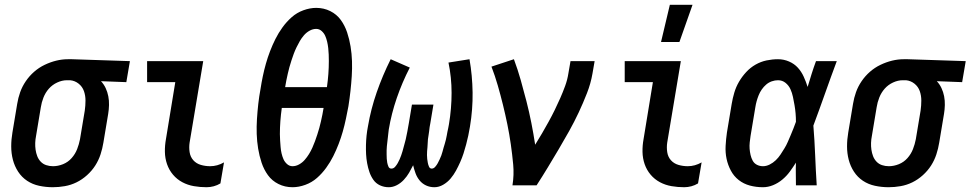

<svg xmlns="http://www.w3.org/2000/svg" viewBox="-20 -776 4064 804"><path d="M201 8Q172 8 144 2Q116 -4 93.5 -19Q71 -34 56 -57Q41 -80 34 -107Q27 -134 27 -163Q27 -192 32 -221L52 -341Q56 -366 64.5 -390Q73 -414 88 -436Q103 -458 123 -475.5Q143 -493 167 -504.5Q191 -516 215.5 -522Q240 -528 265 -528H281L524 -520L509 -432L403 -436Q415 -423 422.5 -407Q430 -391 433.5 -373Q437 -355 436.5 -336Q436 -317 433 -299L413 -179Q409 -154 401 -129.5Q393 -105 379 -83Q365 -61 344.5 -42.5Q324 -24 300.5 -12.5Q277 -1 251.5 3.5Q226 8 201 8ZM202 -80Q223 -80 244 -88.5Q265 -97 280 -114Q295 -131 303 -151.5Q311 -172 315 -193L335 -313Q338 -334 338 -355Q338 -376 331.5 -394.5Q325 -413 309.5 -425.5Q294 -438 274 -440H260Q240 -440 219.5 -430.5Q199 -421 184.5 -404.5Q170 -388 162 -367.5Q154 -347 151 -327L131 -207Q128 -192 127.5 -177.5Q127 -163 129 -149Q131 -135 136 -122Q141 -109 150.5 -99Q160 -89 173.5 -84.5Q187 -80 202 -80Z M845 8Q818 8 792 3.5Q766 -1 743.5 -13Q721 -25 704.5 -44.5Q688 -64 679.5 -88.5Q671 -113 670.5 -140Q670 -167 675 -194L714 -432H596V-520H831L774 -179Q771 -159 774 -139Q777 -119 789.5 -105Q802 -91 821 -85.5Q840 -80 860 -80Q875 -80 889.5 -84Q904 -88 918 -96L903 -8Q890 0 875 4Q860 8 845 8Z M1205 8Q1173 8 1146 -5.5Q1119 -19 1102 -42.5Q1085 -66 1075.5 -94.5Q1066 -123 1061 -153.5Q1056 -184 1055 -215Q1054 -246 1056 -277.5Q1058 -309 1061.5 -340.5Q1065 -372 1071 -404Q1075 -430 1080.5 -456.5Q1086 -483 1093.5 -509.5Q1101 -536 1111 -562Q1121 -588 1133.5 -613Q1146 -638 1163 -661.5Q1180 -685 1201.5 -704Q1223 -723 1250.5 -733Q1278 -743 1304 -743Q1336 -743 1363 -729.5Q1390 -716 1407 -692.5Q1424 -669 1433.5 -640.5Q1443 -612 1448 -581.5Q1453 -551 1454 -520Q1455 -489 1453 -457.5Q1451 -426 1447.5 -394.5Q1444 -363 1439 -331Q1434 -305 1428.5 -278.5Q1423 -252 1415.5 -225.5Q1408 -199 1398 -173Q1388 -147 1375.5 -122Q1363 -97 1346 -73.5Q1329 -50 1307.5 -31Q1286 -12 1258.5 -2Q1231 8 1205 8ZM1349 -411Q1351 -425 1352.5 -439Q1354 -453 1355 -466.5Q1356 -480 1356.5 -493.5Q1357 -507 1357 -520.5Q1357 -534 1356.5 -547.5Q1356 -561 1354.5 -574.5Q1353 -588 1350 -601Q1347 -614 1342 -625.5Q1337 -637 1327 -646Q1317 -655 1304 -655Q1290 -655 1276.5 -647.5Q1263 -640 1253 -628.5Q1243 -617 1235.5 -604Q1228 -591 1221.5 -577.5Q1215 -564 1210 -550.5Q1205 -537 1200.5 -523Q1196 -509 1192 -495Q1188 -481 1185 -467Q1182 -453 1179 -439Q1176 -425 1174 -411ZM1205 -80Q1219 -80 1232.5 -87.5Q1246 -95 1256 -106.5Q1266 -118 1274 -131Q1282 -144 1288 -157.5Q1294 -171 1299 -184.5Q1304 -198 1308.5 -212Q1313 -226 1317 -240Q1321 -254 1324 -268Q1327 -282 1330 -296Q1333 -310 1335 -324H1160Q1158 -310 1156.5 -296Q1155 -282 1154 -268.5Q1153 -255 1152.5 -241.5Q1152 -228 1152 -214.5Q1152 -201 1153 -187.5Q1154 -174 1155 -160.5Q1156 -147 1159 -134Q1162 -121 1167 -109.5Q1172 -98 1182 -89Q1192 -80 1205 -80Z M1608 8Q1588 8 1571 0Q1554 -8 1543.5 -23Q1533 -38 1527 -55.5Q1521 -73 1517.5 -92Q1514 -111 1513 -130Q1512 -149 1512.5 -169Q1513 -189 1515 -208.5Q1517 -228 1521 -248Q1533 -319 1557.5 -389.5Q1582 -460 1616 -528L1696 -493Q1664 -431 1641.5 -365.5Q1619 -300 1608 -234Q1607 -226 1606 -217Q1605 -208 1604 -199Q1603 -190 1602 -181.5Q1601 -173 1600 -164Q1599 -155 1599 -146.5Q1599 -138 1599 -129Q1599 -120 1599.5 -111.5Q1600 -103 1601.5 -95Q1603 -87 1606.5 -78.5Q1610 -70 1619 -70Q1628 -70 1634.5 -77.5Q1641 -85 1645.5 -93Q1650 -101 1653.5 -109Q1657 -117 1660 -125.5Q1663 -134 1665.5 -142.5Q1668 -151 1670 -159Q1672 -167 1674.5 -175.5Q1677 -184 1679 -192.5Q1681 -201 1682.5 -209.5Q1684 -218 1686 -226.5Q1688 -235 1689 -243.5Q1690 -252 1692 -260L1705 -338H1795L1782 -260Q1780 -252 1779 -243.5Q1778 -235 1777 -226.5Q1776 -218 1774.5 -209.5Q1773 -201 1772 -193Q1771 -185 1771 -176.5Q1771 -168 1770 -159.5Q1769 -151 1768.5 -143Q1768 -135 1768 -126.5Q1768 -118 1769 -110Q1770 -102 1771.5 -94Q1773 -86 1776.5 -78Q1780 -70 1788 -70Q1796 -70 1802.5 -77.5Q1809 -85 1813 -92.5Q1817 -100 1821 -108.5Q1825 -117 1828 -125Q1831 -133 1833 -141Q1835 -149 1837.5 -157.5Q1840 -166 1842.5 -174Q1845 -182 1847 -190.5Q1849 -199 1850.5 -207Q1852 -215 1853.5 -223.5Q1855 -232 1857 -240Q1859 -248 1860 -256Q1871 -322 1871 -387Q1871 -452 1858 -514L1946 -528Q1958 -460 1959 -389Q1960 -318 1948 -246Q1945 -227 1941 -208.5Q1937 -190 1932 -171Q1927 -152 1921 -133.5Q1915 -115 1907 -97Q1899 -79 1889.5 -61.5Q1880 -44 1867 -28.5Q1854 -13 1836 -2.5Q1818 8 1799 8Q1780 8 1764 0.5Q1748 -7 1737 -20.5Q1726 -34 1720 -50.5Q1714 -67 1710 -84Q1702 -68 1693 -52.5Q1684 -37 1671 -23Q1658 -9 1641.5 -0.5Q1625 8 1608 8Z M2126 0Q2133 -44 2129 -87Q2125 -130 2119 -172Q2113 -214 2104.5 -255.5Q2096 -297 2086 -337.5Q2076 -378 2064.5 -418Q2053 -458 2038 -497L2132 -528Q2148 -485 2160.5 -441Q2173 -397 2184.5 -352Q2196 -307 2205 -261.5Q2214 -216 2221 -170Q2236 -194 2250 -218Q2264 -242 2277.5 -266.5Q2291 -291 2303 -315.5Q2315 -340 2326 -365Q2337 -390 2346.5 -416Q2356 -442 2360 -468L2369 -520H2470L2461 -468Q2454 -427 2438 -386Q2422 -345 2403.5 -305.5Q2385 -266 2363.5 -227.5Q2342 -189 2319.5 -151Q2297 -113 2274 -75Q2251 -37 2227 0Z M2845 8Q2818 8 2792 3.5Q2766 -1 2743.5 -13Q2721 -25 2704.5 -44.5Q2688 -64 2679.5 -88.5Q2671 -113 2670.5 -140Q2670 -167 2675 -194L2714 -432H2596V-520H2831L2774 -179Q2771 -159 2774 -139Q2777 -119 2789.5 -105Q2802 -91 2821 -85.5Q2840 -80 2860 -80Q2875 -80 2889.5 -84Q2904 -88 2918 -96L2903 -8Q2890 0 2875 4Q2860 8 2845 8ZM2748 -600 2785 -756H2880L2825 -600Z M3175 8Q3146 8 3120 1Q3094 -6 3073.5 -22Q3053 -38 3040.5 -61.5Q3028 -85 3022.5 -111Q3017 -137 3018.5 -165Q3020 -193 3024 -221L3044 -341Q3048 -365 3055 -388.5Q3062 -412 3074.5 -433.5Q3087 -455 3104.5 -474Q3122 -493 3144 -505.5Q3166 -518 3190 -523Q3214 -528 3238 -528Q3262 -528 3284 -518.5Q3306 -509 3321 -492.5Q3336 -476 3345.5 -455Q3355 -434 3362 -412Q3370 -439 3378.5 -466Q3387 -493 3397 -520H3484Q3459 -453 3435 -385Q3411 -317 3386 -250Q3391 -188 3393.5 -125.5Q3396 -63 3400 0H3313Q3313 -24 3312.5 -47.5Q3312 -71 3313 -95Q3301 -76 3287.5 -57.5Q3274 -39 3256 -24Q3238 -9 3217 -0.5Q3196 8 3175 8ZM3175 -80Q3189 -80 3203 -87Q3217 -94 3228.5 -105Q3240 -116 3248.5 -129Q3257 -142 3265 -155Q3273 -168 3279 -182Q3285 -196 3291 -210Q3297 -224 3302.5 -238Q3308 -252 3313 -266Q3313 -284 3311.5 -301.5Q3310 -319 3307 -336Q3304 -353 3300.5 -370Q3297 -387 3290 -402.5Q3283 -418 3269.5 -429Q3256 -440 3238 -440Q3225 -440 3212 -435.5Q3199 -431 3188.5 -422Q3178 -413 3170 -401.5Q3162 -390 3157 -377.5Q3152 -365 3148.5 -352.5Q3145 -340 3143 -327L3123 -207Q3121 -194 3119.5 -180Q3118 -166 3119 -153Q3120 -140 3123 -127Q3126 -114 3132 -103Q3138 -92 3149.5 -86Q3161 -80 3175 -80Z M3701 8Q3672 8 3644 2Q3616 -4 3593.5 -19Q3571 -34 3556 -57Q3541 -80 3534 -107Q3527 -134 3527 -163Q3527 -192 3532 -221L3552 -341Q3556 -366 3564.5 -390Q3573 -414 3588 -436Q3603 -458 3623 -475.5Q3643 -493 3667 -504.5Q3691 -516 3715.5 -522Q3740 -528 3765 -528H3781L4024 -520L4009 -432L3903 -436Q3915 -423 3922.5 -407Q3930 -391 3933.5 -373Q3937 -355 3936.5 -336Q3936 -317 3933 -299L3913 -179Q3909 -154 3901 -129.5Q3893 -105 3879 -83Q3865 -61 3844.5 -42.5Q3824 -24 3800.5 -12.5Q3777 -1 3751.5 3.5Q3726 8 3701 8ZM3702 -80Q3723 -80 3744 -88.5Q3765 -97 3780 -114Q3795 -131 3803 -151.5Q3811 -172 3815 -193L3835 -313Q3838 -334 3838 -355Q3838 -376 3831.5 -394.5Q3825 -413 3809.5 -425.5Q3794 -438 3774 -440H3760Q3740 -440 3719.5 -430.5Q3699 -421 3684.5 -404.5Q3670 -388 3662 -367.5Q3654 -347 3651 -327L3631 -207Q3628 -192 3627.5 -177.5Q3627 -163 3629 -149Q3631 -135 3636 -122Q3641 -109 3650.5 -99Q3660 -89 3673.5 -84.5Q3687 -80 3702 -80Z"/></svg>

Font: Iosevka Semibold Oblique
Style: Regular
Weight: 600
Italic angle: -9°
Monospace: yes
Designer: Belleve Invis
Foundry: Belleve Invis
Version: Version 32.5.0; ttfautohint (v1.8.4)